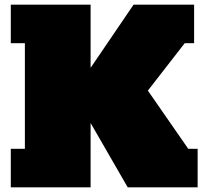

<svg xmlns="http://www.w3.org/2000/svg" viewBox="-20 -798 874 818"><path d="M767 -614 610 -412 782 -164H822V0H524L366 -274V0H26V-164H86V-614H26V-778H366V-509L549 -778H807V-614Z"/></svg>

Font: Alfa Slab One
Style: Regular
Weight: 400
Designer: JM Sole
Foundry: JM Sole
Version: Version 1.001